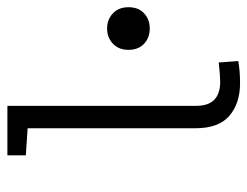

<svg xmlns="http://www.w3.org/2000/svg" viewBox="-95 -570 669 519"><g transform="rotate(-90 239.5 -310.5)"><path d="M212.9 -114.3Q212.9 -49.8 278.3 -49.8Q293 -49.8 330.1 -53.7L334 -1Q307.6 3.9 274.4 3.9Q219.7 3.9 186 -24.9Q152.3 -53.7 152.3 -117.2V-570.3L79.1 -575.2V-625H212.9ZM479.5 -297.9Q479.5 -270.5 462.9 -255.4Q446.3 -240.2 421.9 -240.2Q397.5 -240.2 380.9 -255.4Q364.3 -270.5 364.3 -297.9Q364.3 -324.2 380.9 -339.8Q397.5 -355.5 421.9 -355.5Q446.3 -355.5 462.9 -339.8Q479.5 -324.2 479.5 -297.9Z"/></g></svg>

Font: Sudo Light
Style: Regular
Weight: 300
Monospace: yes
Designer: Jens Kutilek
Foundry: Jens Kutilek
Version: Version 0.040